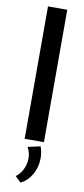

<svg xmlns="http://www.w3.org/2000/svg" viewBox="-106 -769 458 1046"><g transform="rotate(10 123.5 -246.0)"><path d="M176.8 0H70.3V-732.4H176.8ZM89.8 239.3 57.6 208.5Q82.5 190.4 95.9 161.6Q109.4 132.8 109.4 102.1Q109.4 67.9 93.3 41L163.1 25.4Q174.3 56.2 174.3 89.8Q174.3 138.2 151.6 178.7Q128.9 219.2 89.8 239.3Z"/></g></svg>

Font: Kumbh Sans Medium
Style: Regular
Weight: 500
Version: Version 1.005